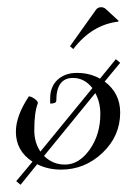

<svg xmlns="http://www.w3.org/2000/svg" viewBox="-20 -466 386 532"><path d="M174 -338 246 -439Q251 -446 260 -446Q267 -446 272 -442L309 -408L307 -406Q234 -397 183 -330ZM85 -180Q75 -156 75 -105Q75 -71 92 -46L236 -222Q214 -250 182 -250Q136 -250 136 -187Q136 -179 119 -179V-193Q119 -226 139.5 -245Q160 -264 193 -264Q229 -264 257 -248L301 -302L313 -292L270 -240Q313 -208 313 -154Q313 -89 264 -42.5Q215 4 149 4Q113 4 83 -11L37 46L25 36L70 -18Q24 -48 24 -101Q24 -145 60 -199Q66 -199 75.5 -192.5Q85 -186 85 -180ZM102 -34Q126 -10 160 -10Q199 -10 228.5 -51.5Q258 -93 258 -150Q258 -183 244 -208Z"/></svg>

Font: Kleymissky
Style: Regular
Weight: 500
Italic angle: -8°
Designer: gluk
Foundry: gluk
Version: Version 0.283